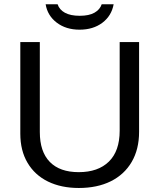

<svg xmlns="http://www.w3.org/2000/svg" viewBox="-20 -889 762 918"><path d="M356.9 9.8Q272.5 9.8 209.5 -21Q146.5 -51.8 111.8 -110.4Q77.1 -168.9 77.1 -250V-688H170.4V-257.8Q170.4 -163.6 218.3 -114.7Q266.1 -65.9 356.4 -65.9Q449.2 -65.9 500.7 -116.5Q552.2 -167 552.2 -264.2V-688H645V-258.8Q645 -175.3 609.6 -114.7Q574.2 -54.2 509.5 -22.2Q444.8 9.8 356.9 9.8ZM360.4 -747.1Q295.4 -747.1 251.2 -780.8Q207 -814.5 198.2 -868.7H255.4Q263.7 -842.8 290.3 -828.1Q316.9 -813.5 361.3 -813.5Q405.8 -813.5 431.9 -828.4Q458 -843.3 466.3 -868.7H523.4Q513.2 -813 469.2 -780Q425.3 -747.1 360.4 -747.1Z"/></svg>

Font: Liberation Sans
Style: Regular
Weight: 400
Designer: Steve Matteson
Foundry: Ascender Corporation
Version: Version 2.00.1